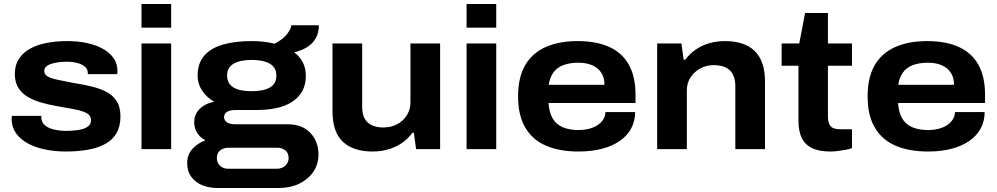

<svg xmlns="http://www.w3.org/2000/svg" viewBox="-20 -744 4977 958"><path d="M309 12Q252 12 203 1.5Q154 -9 117 -29.5Q80 -50 59 -80.5Q38 -111 38 -151Q38 -155 38.5 -159Q39 -163 40 -166H187Q187 -165 186.5 -162Q186 -159 186 -157Q187 -133 204.5 -118.5Q222 -104 250.5 -97.5Q279 -91 311 -91Q340 -91 368.5 -95Q397 -99 415.5 -110.5Q434 -122 434 -144Q434 -168 411.5 -180Q389 -192 350 -199Q311 -206 261 -215Q221 -222 183.5 -233Q146 -244 117 -261.5Q88 -279 71 -306.5Q54 -334 54 -375Q54 -418 73.5 -449Q93 -480 128 -500Q163 -520 211 -529.5Q259 -539 316 -539Q368 -539 413 -529.5Q458 -520 492.5 -501Q527 -482 546.5 -454.5Q566 -427 566 -391Q566 -386 565.5 -381Q565 -376 565 -374H418V-380Q418 -399 404 -411Q390 -423 366.5 -429.5Q343 -436 313 -436Q297 -436 277.5 -434Q258 -432 240.5 -427Q223 -422 212 -413Q201 -404 201 -390Q201 -371 220.5 -361Q240 -351 272.5 -345Q305 -339 342 -331Q386 -324 428.5 -314.5Q471 -305 505.5 -288.5Q540 -272 560.5 -242Q581 -212 581 -163Q581 -114 561.5 -80Q542 -46 505.5 -26Q469 -6 419 3Q369 12 309 12Z M686 -606V-724H834V-606ZM686 0V-527H834V0Z M1064 194Q1024 194 990 180.5Q956 167 935 139Q914 111 914 69Q914 27 940.5 -1.5Q967 -30 1005 -44Q978 -58 963.5 -81.5Q949 -105 949 -134Q949 -174 977.5 -201.5Q1006 -229 1049 -236Q1010 -259 988 -292.5Q966 -326 966 -367Q966 -427 998 -465Q1030 -503 1090.5 -521Q1151 -539 1236 -539Q1268 -539 1297 -535.5Q1326 -532 1350 -526Q1393 -548 1412.5 -574Q1432 -600 1434 -618H1571Q1571 -581 1556 -554Q1541 -527 1513.5 -509.5Q1486 -492 1448 -483Q1476 -462 1491 -432.5Q1506 -403 1506 -367Q1506 -310 1477 -272Q1448 -234 1393.5 -214.5Q1339 -195 1261 -195H1153Q1126 -195 1112 -185.5Q1098 -176 1098 -160Q1098 -144 1111.5 -134Q1125 -124 1154 -124H1415Q1488 -124 1528.5 -81Q1569 -38 1569 27Q1569 77 1542.5 114.5Q1516 152 1472 173Q1428 194 1372 194ZM1118 98H1360Q1377 98 1390.5 91.5Q1404 85 1412 72.5Q1420 60 1420 45Q1420 19 1403.5 6Q1387 -7 1363 -7H1120Q1095 -7 1078.5 6.5Q1062 20 1062 44Q1062 68 1078 83Q1094 98 1118 98ZM1236 -289Q1294 -289 1326.5 -307.5Q1359 -326 1359 -367Q1359 -407 1326.5 -426Q1294 -445 1236 -445Q1178 -445 1145.5 -426Q1113 -407 1113 -367Q1113 -340 1127.5 -322.5Q1142 -305 1169.5 -297Q1197 -289 1236 -289Z M1839 12Q1743 12 1691 -36.5Q1639 -85 1639 -189V-527H1787V-213Q1787 -185 1794 -165Q1801 -145 1815 -132.5Q1829 -120 1849 -114Q1869 -108 1894 -108Q1931 -108 1961.5 -124Q1992 -140 2010 -169Q2028 -198 2028 -234V-527H2176V0H2056L2045 -81H2037Q2014 -49 1982.5 -28.5Q1951 -8 1914.5 2Q1878 12 1839 12Z M2308 -606V-724H2456V-606ZM2308 0V-527H2456V0Z M2867 12Q2771 12 2703.5 -17.5Q2636 -47 2600.5 -108Q2565 -169 2565 -263Q2565 -357 2600 -418Q2635 -479 2702 -509Q2769 -539 2862 -539Q2956 -539 3020.5 -509.5Q3085 -480 3118 -420.5Q3151 -361 3151 -271V-230H2717Q2720 -184 2737 -154Q2754 -124 2787 -109.5Q2820 -95 2869 -95Q2892 -95 2915.5 -100.5Q2939 -106 2957.5 -117Q2976 -128 2988 -145Q3000 -162 3001 -185H3149Q3149 -139 3129 -102.5Q3109 -66 3072 -40.5Q3035 -15 2983 -1.5Q2931 12 2867 12ZM2718 -321H2996Q2996 -350 2986 -370.5Q2976 -391 2958.5 -404.5Q2941 -418 2917.5 -424.5Q2894 -431 2865 -431Q2822 -431 2790.5 -419Q2759 -407 2741 -382Q2723 -357 2718 -321Z M3259 0V-527H3380L3391 -446H3399Q3423 -478 3454 -498.5Q3485 -519 3521.5 -529Q3558 -539 3597 -539Q3661 -539 3705.5 -517.5Q3750 -496 3773.5 -451.5Q3797 -407 3797 -338V0H3649V-314Q3649 -342 3641.5 -362Q3634 -382 3620 -394.5Q3606 -407 3586 -413Q3566 -419 3541 -419Q3504 -419 3474 -402.5Q3444 -386 3425.5 -358Q3407 -330 3407 -292V0Z M4123 12Q4067 12 4032 -5Q3997 -22 3980.5 -55.5Q3964 -89 3964 -141V-416H3880V-527H3968L3997 -679H4111V-527H4231V-416H4111V-162Q4111 -131 4124 -115Q4137 -99 4173 -99H4231V-5Q4219 0 4199.5 3.5Q4180 7 4159.5 9.5Q4139 12 4123 12Z M4611 12Q4515 12 4447.5 -17.5Q4380 -47 4344.5 -108Q4309 -169 4309 -263Q4309 -357 4344 -418Q4379 -479 4446 -509Q4513 -539 4606 -539Q4700 -539 4764.5 -509.5Q4829 -480 4862 -420.5Q4895 -361 4895 -271V-230H4461Q4464 -184 4481 -154Q4498 -124 4531 -109.5Q4564 -95 4613 -95Q4636 -95 4659.5 -100.5Q4683 -106 4701.5 -117Q4720 -128 4732 -145Q4744 -162 4745 -185H4893Q4893 -139 4873 -102.5Q4853 -66 4816 -40.5Q4779 -15 4727 -1.5Q4675 12 4611 12ZM4462 -321H4740Q4740 -350 4730 -370.5Q4720 -391 4702.5 -404.5Q4685 -418 4661.5 -424.5Q4638 -431 4609 -431Q4566 -431 4534.5 -419Q4503 -407 4485 -382Q4467 -357 4462 -321Z"/></svg>

Font: Archivo SemiExpanded
Style: Bold
Weight: 700
Width: 6
Designer: Hector Gatti
Foundry: Omnibus-Type
Version: Version 2.001